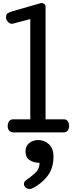

<svg xmlns="http://www.w3.org/2000/svg" viewBox="-20 -867 486 1257"><path d="M19.5 0ZM230 49.8Q270 49.8 300 77.1Q330.1 104.5 330.1 158.2Q330.1 234.9 290.8 285.4Q251.5 335.9 196.3 363.8Q190.4 367.2 184.3 368.7Q178.2 370.1 173.3 370.1Q157.7 370.1 147.2 359.9Q136.7 349.6 136.7 336.9Q136.7 330.6 140.4 323.7Q144 316.9 151.9 311.5Q179.7 293 209.2 266.6Q238.8 240.2 238.8 198.7Q199.2 198.7 173.1 180.7Q147 162.6 147 125.5Q147 87.9 172.4 68.8Q197.8 49.8 230 49.8ZM252.4 -847.2Q262.7 -847.2 270.5 -840.6Q278.3 -834 278.3 -823.2V-85.9H397.5Q416 -85.9 424.3 -72.5Q432.6 -59.1 432.6 -41Q432.6 -24.9 423.1 -12.5Q413.6 0 396.5 0H70.3Q49.8 0 40 -11.7Q30.3 -23.4 30.3 -42Q30.3 -60.1 39.3 -73Q48.3 -85.9 67.4 -85.9H178.2V-742.2L63.5 -711.9Q61.5 -711.9 61 -711.4Q60.5 -710.9 58.6 -710.9Q43.5 -710.9 31.5 -724.4Q19.5 -737.8 19.5 -752.9Q19.5 -773.9 30.5 -780.5Q41.5 -787.1 57.6 -792L245.6 -846.2Q246.6 -846.7 248.3 -846.9Q250 -847.2 252.4 -847.2Z"/></svg>

Font: Cutive
Style: Regular
Weight: 400
Designer: Vernon Adams
Version: Version 1.002